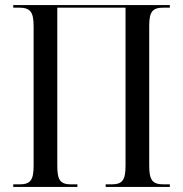

<svg xmlns="http://www.w3.org/2000/svg" viewBox="-20 -734 718 754"><path d="M32 0H284V-10H260C217 -10 205 -26 205 -83V-704H473V-85C473 -26 461 -10 417 -10H395V0H647V-10H623C579 -10 566 -26 566 -83V-632C566 -689 579 -704 623 -704H647V-714H32V-704H53C98 -704 112 -689 112 -631V-83C112 -26 99 -10 56 -10H32Z"/></svg>

Font: Noto Serif Display Condensed
Style: Regular
Weight: 400
Width: 3
Designer: Monotype Design Team
Foundry: Monotype Imaging Inc.
Version: Version 2.009